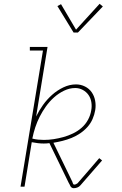

<svg xmlns="http://www.w3.org/2000/svg" viewBox="-20 -982 640 1010"><path d="M368 8Q362 8 357.5 5Q353 2 350.5 -2.5Q348 -7 346 -12Q344 -17 341 -21L240 -229Q233 -228 225 -227.5Q217 -227 210 -227Q194 -227 178.5 -229Q163 -231 147 -234L109 0H88L206 -716H137V-735H230L170 -369Q185 -400 206 -429.5Q227 -459 254 -483Q281 -507 313.5 -522.5Q346 -538 380 -538Q405 -538 427 -527Q449 -516 462.5 -496.5Q476 -477 480.5 -452.5Q485 -428 481 -403Q477 -379 467 -356Q457 -333 440 -314Q423 -295 401.5 -280.5Q380 -266 356.5 -256.5Q333 -247 309 -241Q285 -235 261 -231L359 -29Q360 -27 361 -25Q362 -23 362 -21Q363 -17 365 -14Q367 -11 371 -11Q375 -11 379.5 -13Q384 -15 388 -18L453 -93L502 -150L517 -138L403 -7Q396 1 386.5 4.5Q377 8 368 8ZM211 -246Q237 -246 262.5 -250Q288 -254 313.5 -261Q339 -268 364 -280Q389 -292 409.5 -310Q430 -328 443 -352Q456 -376 460 -402Q464 -423 460.5 -444.5Q457 -466 445.5 -482.5Q434 -499 415.5 -509Q397 -519 376 -519Q346 -519 317 -505Q288 -491 264 -469.5Q240 -448 221.5 -422Q203 -396 189 -368.5Q175 -341 165.5 -312Q156 -283 150 -253Q165 -249 180.5 -247.5Q196 -246 211 -246ZM367 -811 282 -950 301 -960 380 -826 504 -962 521 -948 390 -811Z"/></svg>

Font: Iosevka Slab Thin Extended
Style: Italic
Weight: 100
Width: 7
Italic angle: -9°
Monospace: yes
Designer: Belleve Invis
Foundry: Belleve Invis
Version: Version 11.1.0; ttfautohint (v1.8.3)